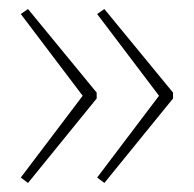

<svg xmlns="http://www.w3.org/2000/svg" viewBox="-20 -492 429 425"><path d="M363 -274V-287L211 -472L195 -461L332 -280L195 -99L211 -87ZM194 -274V-287L42 -472L26 -461L163 -280L26 -99L42 -87Z"/></svg>

Font: Noto Sans Malayalam Thin
Style: Regular
Weight: 100
Designer: Jelle Bosma - Monotype Design Team
Foundry: Monotype Imaging Inc.
Version: Version 2.104